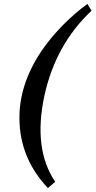

<svg xmlns="http://www.w3.org/2000/svg" viewBox="-20 -740 484 973"><path d="M89.8 -252.9Q130.4 -442.4 301.8 -615.7Q358.9 -673.3 422.9 -720.2L443.8 -686Q260.7 -513.2 204.6 -252.9Q147.5 15.6 259.8 181.2L222.7 212.9Q68.8 50.3 79.1 -170.9Q81.5 -213.4 89.8 -252.9Z"/></svg>

Font: Linux Libertine Slanted O
Style: Bold Slanted
Weight: 700
Designer: Philipp H. Poll
Foundry: Philipp H. Poll
Version: Version 5.0.0